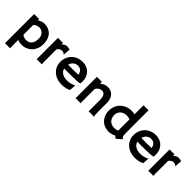

<svg xmlns="http://www.w3.org/2000/svg" viewBox="175 -1895 3251 3251"><g transform="rotate(45 1800.5 -270.0)"><path d="M198.7 -10.3C226.1 1.5 261.7 8.8 310.1 8.8C414.1 8.8 551.8 -80.1 551.8 -261.7C551.8 -441.9 442.9 -520 320.3 -520C275.9 -520 237.8 -505.4 198.7 -478.5V-510.3H79.1V188H200.7C199.2 179.7 198.7 166.5 198.7 133.3ZM198.7 -133.3V-368.7C224.6 -396 265.6 -413.6 302.7 -413.6C340.3 -413.6 429.7 -386.2 429.7 -271C429.7 -153.8 374.5 -102.1 294.9 -102.1C263.7 -102.1 227.1 -109.4 198.7 -133.3Z M649.9 0H771.5C770 -8.3 769.5 -21.5 769.5 -54.7V-355.5C789.1 -385.7 820.3 -406.2 847.2 -406.2C877 -406.2 906.7 -397.5 918 -376L919.9 -377.4L928.7 -508.8C911.6 -515.6 884.3 -520 858.4 -520C825.2 -520 793.5 -500 769.5 -472.7V-510.3H649.9Z M963.9 -252C963.9 -98.6 1086.4 7.3 1250.5 7.3C1310.5 7.3 1384.8 -8.8 1417.5 -30.8C1421.9 -86.9 1423.8 -117.2 1425.3 -148.9C1405.3 -131.8 1345.2 -107.4 1270 -107.4C1171.4 -107.4 1107.4 -148.4 1090.3 -217.8C1131.3 -217.3 1216.3 -217.8 1262.2 -217.8C1353 -217.8 1428.7 -222.7 1460.9 -231.4C1463.9 -239.3 1466.8 -259.3 1466.8 -284.2C1466.8 -416 1378.4 -520 1237.8 -520C1071.8 -520 963.9 -401.9 963.9 -252ZM1091.8 -310.5C1108.9 -373.5 1157.2 -417.5 1222.7 -417.5C1292.5 -417.5 1325.2 -373.5 1336.9 -312.5C1303.2 -310.5 1249 -309.1 1219.2 -309.1C1189.9 -309.1 1123.5 -309.1 1091.8 -310.5Z M1582.5 0H1705.1C1702.1 -16.1 1701.2 -33.7 1701.2 -62.5V-341.3C1731 -386.7 1768.1 -407.7 1809.1 -407.7C1860.4 -407.7 1896 -369.1 1896 -264.6V1.5C1930.7 -0.5 1952.1 0 1958 0C1984.9 0 2015.1 2 2029.8 3.4L2030.8 1.5C2026.9 -3.4 2020 -8.3 2017.6 -24.9C2014.2 -48.8 2014.6 -111.8 2014.6 -322.3C2014.6 -440.9 1945.8 -520 1838.9 -520C1790 -520 1746.1 -503.4 1701.2 -466.8V-510.3H1582.5Z M2128.4 -248.5C2128.4 -102.5 2224.6 7.3 2379.4 7.3C2414.6 7.3 2463.4 -2.4 2507.3 -27.3C2518.1 -12.7 2531.7 -1.5 2548.3 7.3L2640.1 -73.7C2608.4 -96.2 2601.1 -117.7 2601.1 -205.6V-727.5H2481.4V-510.3C2458 -516.6 2432.1 -520 2407.7 -520C2243.2 -520 2128.4 -401.9 2128.4 -248.5ZM2246.6 -260.7C2246.6 -345.2 2309.1 -405.3 2402.3 -405.3C2433.1 -405.3 2459 -400.4 2481.4 -391.1V-134.3V-120.6C2457.5 -109.4 2431.6 -105 2403.8 -105C2299.3 -105 2246.6 -171.4 2246.6 -260.7Z M2717.3 -252C2717.3 -98.6 2839.8 7.3 3003.9 7.3C3064 7.3 3138.2 -8.8 3170.9 -30.8C3175.3 -86.9 3177.2 -117.2 3178.7 -148.9C3158.7 -131.8 3098.6 -107.4 3023.4 -107.4C2924.8 -107.4 2860.8 -148.4 2843.8 -217.8C2884.8 -217.3 2969.7 -217.8 3015.6 -217.8C3106.4 -217.8 3182.1 -222.7 3214.4 -231.4C3217.3 -239.3 3220.2 -259.3 3220.2 -284.2C3220.2 -416 3131.8 -520 2991.2 -520C2825.2 -520 2717.3 -401.9 2717.3 -252ZM2845.2 -310.5C2862.3 -373.5 2910.6 -417.5 2976.1 -417.5C3045.9 -417.5 3078.6 -373.5 3090.3 -312.5C3056.6 -310.5 3002.4 -309.1 2972.7 -309.1C2943.4 -309.1 2877 -309.1 2845.2 -310.5Z M3321.8 0H3443.4C3441.9 -8.3 3441.4 -21.5 3441.4 -54.7V-355.5C3460.9 -385.7 3492.2 -406.2 3519 -406.2C3548.8 -406.2 3578.6 -397.5 3589.8 -376L3591.8 -377.4L3600.6 -508.8C3583.5 -515.6 3556.2 -520 3530.3 -520C3497.1 -520 3465.3 -500 3441.4 -472.7V-510.3H3321.8Z"/></g></svg>

Font: HammersmithOne
Style: Regular
Weight: 400
Designer: Nicole Fally
Foundry: Nicole Fally
Version: Version 1.003